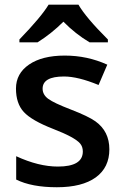

<svg xmlns="http://www.w3.org/2000/svg" viewBox="-20 -786 527 816"><path d="M48.8 -22.9V-122.1Q144 -78.1 226.1 -78.1Q332 -78.1 332 -142.1Q332 -162.6 320.3 -176.3Q297.9 -202.6 205.6 -238.3Q114.3 -273.9 81.1 -310.1Q47.9 -346.2 47.9 -409.7Q47.9 -473.6 103.5 -511.7Q159.2 -549.8 255.4 -549.8Q351.1 -549.8 436 -511.2L398.9 -424.8Q311.5 -460.9 252 -460.9Q161.1 -460.9 161.1 -409.2Q161.1 -383.8 184.6 -366.2Q208 -348.6 281.7 -320.3Q355 -292 385.3 -270.5Q444.8 -228 444.8 -151.4Q444.8 -74.2 387.2 -32.2Q329.1 9.8 221.7 9.8Q114.3 9.8 48.8 -22.9ZM62.5 -606V-618.2Q155.8 -714.8 186.5 -766.1H313.5Q344.2 -712.4 438.5 -618.2V-606H360.8Q300.8 -641.6 249.5 -693.8Q199.2 -643.6 139.6 -606Z"/></svg>

Font: OpenSans-Semibold
Style: Regular
Weight: 600
Foundry: Ascender Corporation
Version: Version 1.10